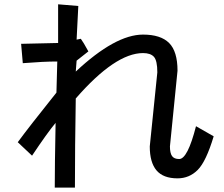

<svg xmlns="http://www.w3.org/2000/svg" viewBox="-20 -813 1040 892"><path d="M972.7 -179.7Q937.5 -62.5 898.4 -23.4Q859.4 15.6 804.7 15.6Q738.3 15.6 707 -21.5Q675.8 -58.6 675.8 -132.8L710.9 -476.6Q710.9 -531.2 695.3 -548.8Q679.7 -566.4 644.5 -566.4Q515.6 -566.4 332 -355.5Q328.1 -128.9 328.1 58.6H234.4Q234.4 -46.9 238.3 -242.2Q199.2 -195.3 128.9 -89.8L62.5 -152.3Q117.2 -226.6 242.2 -382.8L246.1 -527.3Q183.6 -527.3 85.9 -519.5L78.1 -609.4L250 -613.3V-793L343.8 -785.2L335.9 -628.9L355.5 -632.8Q367.2 -617.2 390.6 -574.2L335.9 -531.2L332 -480.5Q515.6 -652.3 644.5 -652.3Q726.6 -652.3 765.6 -613.3Q804.7 -574.2 804.7 -484.4L769.5 -132.8Q769.5 -101.6 779.3 -87.9Q789.1 -74.2 812.5 -74.2Q851.6 -74.2 890.6 -226.6Z"/></svg>

Font: WenQuanYi Micro Hei Mono
Style: Regular
Weight: 400
Foundry: Ascender Corporation
Version: Version 0.2.0-beta